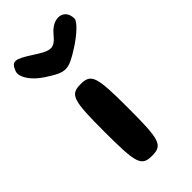

<svg xmlns="http://www.w3.org/2000/svg" viewBox="-249 -929 948 948"><g transform="rotate(-45 224.5 -455.5)"><path d="M129 -300C129 -79 138 -50 212 -50C286 -50 295 -79 295 -300C295 -521 286 -550 212 -550C138 -550 129 -521 129 -300ZM31 -823C18 -791 52 -738 110 -700C204 -639 220 -639 316 -700C374 -737 420 -781 420 -800C420 -871 346 -883 294 -821C247 -765 230 -765 147 -819C68 -870 50 -871 31 -823Z"/></g></svg>

Font: Hussar Skorodowane
Style: Bold
Weight: 700
Foundry: Cannot Into Space Fonts
Version: Version 0.892